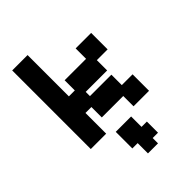

<svg xmlns="http://www.w3.org/2000/svg" viewBox="-259 -747 1121 1121"><g transform="rotate(-45 301.5 -186.5)"><path d="M61 11V-638H188V-297H237V-381H414V-467H542V-331H453V-246H276V-211H453V-125H542V11H414V-74H237V-160H188V11ZM279 265V201V200V180H235V43H362V129H406V221H362V265Z"/></g></svg>

Font: Pixelify Sans
Style: Bold
Weight: 700
Designer: Stefie Justprince
Foundry: Typecalism Foundryline
Version: Version 1.000